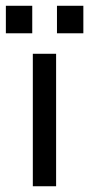

<svg xmlns="http://www.w3.org/2000/svg" viewBox="-38 -650 310 668"><path d="M-17.6 -534.2V-629.9H74.2V-534.2ZM160.2 -534.2V-629.9H252V-534.2ZM157.2 -462.9V-2H76.2V-462.9Z"/></svg>

Font: BF_TEXT
Style: Regular
Weight: 400
Foundry: EA DICE
Version: Version 1.404